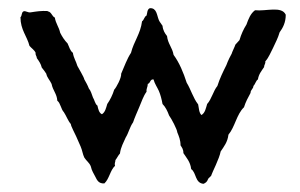

<svg xmlns="http://www.w3.org/2000/svg" viewBox="-20 -460 734 469"><path d="M477 -11C482 -13 486 -16 488 -22C490 -27 496 -28 497 -34C498 -38 516 -73 519 -90C527 -102 536 -113 538 -131C554 -150 558 -181 576 -198C580 -211 586 -222 592 -233C592 -241 599 -243 599 -250C604 -255 605 -263 610 -266C612 -279 619 -287 625 -296C625 -302 629 -304 628 -310C637 -320 641 -332 647 -343C653 -356 659 -367 663 -381C671 -392 678 -405 678 -424C668 -446 630 -432 603 -435C592 -427 587 -414 582 -400C575 -389 569 -376 565 -362L555 -351C554 -347 546 -331 546 -329C545 -328 536 -310 533 -301C525 -285 517 -269 511 -250C501 -238 497 -218 486 -206C483 -196 481 -184 472 -179C466 -185 466 -195 464 -205C452 -220 446 -242 436 -258C428 -283 418 -307 404 -326C401 -344 390 -353 388 -372C383 -378 378 -386 377 -397C374 -402 370 -406 368 -411C363 -423 363 -441 346 -440C339 -437 340 -428 338 -422C332 -419 332 -411 327 -408C323 -377 307 -359 300 -331C290 -316 284 -298 276 -280C277 -270 264 -246 259 -241C255 -228 249 -216 242 -206C239 -196 237 -186 229 -181C222 -184 220 -193 218 -202C212 -206 211 -216 207 -222C204 -230 202 -238 197 -244C194 -252 190 -259 186 -266C185 -272 172 -293 169 -299C166 -310 160 -318 158 -331C151 -336 149 -346 145 -354C138 -361 132 -370 127 -380C124 -394 116 -403 114 -417C107 -420 106 -430 98 -432C97 -432 96 -432 97 -433C81 -434 69 -432 56 -430C48 -428 42 -435 37 -432C32 -429 34 -421 30 -418C30 -387 46 -372 52 -348C57 -342 64 -338 67 -331C66 -325 70 -323 70 -318C75 -311 80 -304 82 -295C86 -290 90 -285 93 -280C95 -270 102 -264 106 -255C109 -239 119 -231 120 -214C128 -208 129 -193 136 -186C142 -177 146 -165 153 -157C153 -152 163 -134 166 -127L177 -102C181 -93 182 -83 186 -75C191 -67 199 -62 202 -53C204 -43 209 -36 213 -28C217 -20 221 -11 235 -12C247 -23 249 -44 261 -55C259 -61 262 -64 262 -69C266 -74 269 -81 273 -85C275 -101 282 -112 287 -124C294 -135 297 -150 305 -161C309 -173 315 -186 320 -198C326 -212 330 -225 338 -236C337 -244 341 -247 341 -255C348 -257 346 -267 355 -266C358 -255 364 -247 368 -238C372 -229 375 -217 377 -206C384 -199 389 -189 393 -178C399 -170 413 -143 413 -137C417 -127 421 -118 421 -105C424 -100 428 -96 428 -86C435 -75 445 -65 447 -47C460 -38 456 -13 477 -11Z"/></svg>

Font: FuturaRener
Style: Regular
Weight: 400
Designer: BSozoo
Foundry: BSozoo
Version: Version 1.0